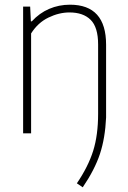

<svg xmlns="http://www.w3.org/2000/svg" viewBox="-20 -568 544 818"><path d="M307.5 213Q356 141.5 377 74.5Q398 7.5 398 -83V-378.5Q398 -452 366.2 -483.5Q334.5 -515 276 -515Q231.5 -515 186.5 -493.2Q141.5 -471.5 112.5 -425.5V0H78.5V-540H108.5L111.5 -477H115.5Q148 -512.5 189.5 -530.2Q231 -548 278 -548Q432 -548 432 -377.5V-67.5Q428 20.5 405.8 87.8Q383.5 155 332.5 230Z"/></svg>

Font: Encode Sans Semi Condensed Thin
Style: Regular
Weight: 250
Width: 4
Designer: Multiple Designers
Foundry: Impallari Type
Version: Version 2.000